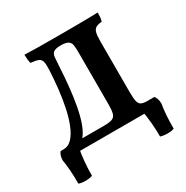

<svg xmlns="http://www.w3.org/2000/svg" viewBox="-190 -838 1138 1174"><g transform="rotate(-30 378.5 -251.5)"><path d="M58.9 0V-58.3Q94.3 -58.3 120.5 -86.7Q146.7 -115.1 165.6 -162.9Q184.5 -210.7 196.9 -270.7Q209.3 -330.7 216.3 -394.9Q223.3 -459.1 226.2 -517.8Q228.2 -558.5 224.2 -578.5Q220.2 -598.6 202.8 -606.4Q185.5 -614.2 148.4 -617.7Q144.9 -629.4 143.1 -646.1Q141.3 -662.9 141.3 -679Q176.4 -677.5 239.1 -676.7Q301.7 -676 401.6 -676Q479.7 -676 529.1 -676.5Q578.5 -677 608.9 -677.5Q639.4 -678 658.4 -679Q658.4 -662.3 657.4 -647.2Q656.4 -632 651.3 -617.7Q624.8 -615.7 610.1 -607.4Q595.3 -599.2 589.9 -578.8Q584.4 -558.5 584.4 -518.7V-157.3Q584.4 -115 589.6 -93.6Q594.8 -72.3 609.5 -65.3Q624.2 -58.3 651.3 -58.3V0ZM192.3 -59.7H344.9Q383.6 -59.7 402.8 -66.7Q422.1 -73.8 428.6 -95.1Q435 -116.5 435 -158.7V-518.7Q435 -554.9 432.3 -575.6Q429.6 -596.3 415.1 -606.4Q408.6 -611.4 395.3 -614.6Q381.9 -617.9 363.6 -617.9Q341.5 -617.9 328.1 -614.4Q314.7 -610.9 308.7 -605.4Q296.8 -595.3 294.8 -573.2Q292.8 -551.1 290.8 -518.7Q286.9 -443.1 279.8 -373.3Q272.6 -303.5 261.4 -243.2Q250.2 -182.8 233.5 -136.1Q216.8 -89.3 192.3 -59.7ZM32.9 168.5Q33.4 118.8 30.1 75Q26.9 31.3 21 -1.9Q21 -35.9 38 -58.3H114.4L147.7 -30.7Q138.2 17.7 133.5 69.8Q128.8 121.8 129.2 168.5Q106.9 175.7 80 175.7Q53.1 175.7 32.9 168.5ZM609.5 168.5Q610 121.8 605.3 69.8Q600.5 17.7 591.1 -30.7L624.3 -58.3H700.7Q717.8 -35.9 717.8 -1.9Q711.8 31.3 708.6 75Q705.3 118.8 705.9 168.5Q686.6 175.7 659.2 175.7Q631.8 175.7 609.5 168.5Z"/></g></svg>

Font: Vollkorn
Style: Regular
Weight: 400
Designer: Friedrich Althausen
Foundry: Friedrich Althausen
Version: Version 5.001